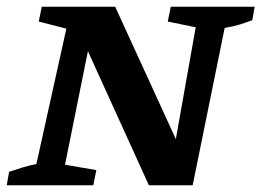

<svg xmlns="http://www.w3.org/2000/svg" viewBox="-27 -550 776 570"><path d="M480 -530H729L722 -490Q703 -483 685.5 -477.5Q668 -472 640 -467L545 0H415L234 -398L166 -61L259 -45L250 0H-7L0 -40Q21 -47 40.5 -53Q60 -59 81 -63L170 -465L88 -486L97 -530H315L495 -137L554 -469L471 -486Z"/></svg>

Font: Piazzolla SC SemiBold
Style: Italic
Weight: 600
Italic angle: -11.3°
Designer: Juan Pablo del Peral
Foundry: Huerta Tipografica
Version: Version 1.330